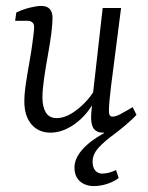

<svg xmlns="http://www.w3.org/2000/svg" viewBox="-20 -440 499 647"><path d="M150 7Q110 7 86 -21Q62 -49 62 -98Q62 -124 67.5 -160.5Q73 -197 79.5 -233Q86 -269 89 -293Q91 -309 93 -324.5Q95 -340 95 -349Q95 -360 88.5 -365Q82 -370 73 -370H31L35 -398Q59 -409 81.5 -414.5Q104 -420 119 -420Q157 -420 157 -379Q157 -371 156 -358Q155 -345 153 -328Q149 -296 141.5 -255Q134 -214 128.5 -175.5Q123 -137 123 -111Q123 -80 134.5 -61Q146 -42 171 -42Q196 -42 222.5 -58.5Q249 -75 272 -100.5Q295 -126 307 -153L311 -127Q286 -65 241 -29Q196 7 150 7ZM326 7Q307 7 297 -5Q287 -17 287 -45Q287 -56 289.5 -80.5Q292 -105 293 -121L326 -413H388L354 -148Q351 -125 349 -102Q347 -79 347 -65Q347 -47 359 -47Q370 -47 386 -55.5Q402 -64 427 -79L440 -53Q415 -25 383 -9Q351 7 326 7ZM296 187Q268 187 249.5 171Q231 155 231 124Q231 94 257.5 64Q284 34 330 9V-18L440 -53Q424 -36 404.5 -19.5Q385 -3 365 12Q332 36 312 58Q292 80 292 105Q292 124 301 134.5Q310 145 324 145Q334 145 346.5 142Q359 139 371 133L380 160Q364 172 341.5 179.5Q319 187 296 187Z"/></svg>

Font: Yrsa Light
Style: Italic
Weight: 300
Italic angle: -7.10001°
Designer: Anna Giedrys (Yrsa+Rasa design), David Brezina (Yrsa art-direction, Rasa art-direction, design)
Foundry: Rosetta Type Foundry
Version: Version 2.004